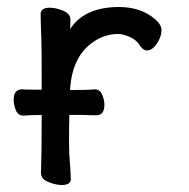

<svg xmlns="http://www.w3.org/2000/svg" viewBox="-20 -512 540 548"><path d="M156 16Q139 16 118 7.5Q97 -1 97 -18Q99 -81 99 -184Q54 -183 47 -182Q31 -182 25 -198Q19 -214 19 -227Q19 -257 43 -257Q49 -256 99 -256Q99 -385 98 -398Q96 -454 96 -474Q98 -490 122 -490Q139 -490 160 -481.5Q181 -473 181 -456Q181 -436 180 -429Q221 -492 320 -492Q382 -492 423 -457Q441 -441 441 -426Q441 -408 428 -388Q415 -368 399 -368Q389 -368 380 -381Q370 -398 350.5 -406.5Q331 -415 317 -415Q277 -415 243 -390Q185 -348 180 -255Q230 -255 251 -257Q265 -257 271.5 -242Q278 -227 278 -213Q278 -183 255 -183Q235 -183 219 -184H178Q177 -155 177 -106Q177 -75 179.5 -46Q182 -17 182 0Q182 16 156 16Z"/></svg>

Font: LXGW WenKai Mono Medium
Style: Regular
Weight: 500
Monospace: yes
Designer: LXGW / Fontworks Inc.
Foundry: LXGW / Fontworks Inc.
Version: Version 1.520; June 14, 2025